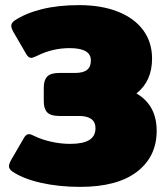

<svg xmlns="http://www.w3.org/2000/svg" viewBox="-20 -715 647 750"><path d="M27 -46Q15 -55 15 -66Q15 -75 24 -91L74 -177Q82 -191 93 -191Q100 -191 116 -183Q142 -170 179.5 -161.5Q217 -153 254 -153Q304 -153 328.5 -168Q353 -183 353 -214Q353 -262 288 -262H211Q178 -262 164.5 -276Q151 -290 151 -319V-373Q151 -402 164.5 -416Q178 -430 211 -430H272Q305 -430 320 -442Q335 -454 335 -479Q335 -527 252 -527Q185 -527 125 -497Q109 -489 102 -489Q91 -489 83 -503L33 -589Q24 -605 24 -614Q24 -625 36 -634Q79 -663 143 -679Q207 -695 289 -695Q376 -695 440.5 -669.5Q505 -644 539.5 -597Q574 -550 574 -486Q574 -398 513 -350Q592 -304 592 -204Q592 -103 515 -44Q438 15 293 15Q210 15 139.5 -1Q69 -17 27 -46Z"/></svg>

Font: Mitr
Style: Bold
Weight: 700
Designer: Thanarat Vachiruckul
Foundry: Cadson Demak
Version: Version 1.003